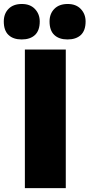

<svg xmlns="http://www.w3.org/2000/svg" viewBox="-66 -968 461 988"><path d="M62 0V-713H272.5V0ZM281.5 -765Q238 -765 213.5 -788Q189 -811 189 -857.5Q189 -897.5 213.8 -922.5Q238.5 -947.5 282.5 -947.5Q325.5 -947.5 350 -921.5Q374.5 -895.5 374.5 -857.5Q374.5 -811 350 -788Q325.5 -765 281.5 -765ZM45.5 -765Q2 -765 -22.2 -788Q-46.5 -811 -46.5 -857.5Q-46.5 -897.5 -22 -922.5Q2.5 -947.5 46.5 -947.5Q89.5 -947.5 114 -921.5Q138.5 -895.5 138.5 -857.5Q138.5 -811 114 -788Q89.5 -765 45.5 -765Z"/></svg>

Font: Heraclito ExtraBold
Style: Regular
Weight: 800
Designer: Kostas Bartsokas (font) & Cristiano Sobral (main changes)
Foundry: Kostas Bartsokas (font) & Cristiano Sobral (main changes)
Version: Version 1.00;July 8, 2020;FontCreator 13.0.0.2655 64-bit